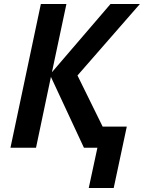

<svg xmlns="http://www.w3.org/2000/svg" viewBox="-20 -734 715 954"><path d="M421 200H545L610 -105H490L365 -359L675 -714H529L238 -375L310 -714H183L32 0H159L233 -352L397 0H464Z"/></svg>

Font: Noto Sans SemiBold
Style: Italic
Weight: 600
Italic angle: -12°
Designer: Monotype Design Team
Foundry: Monotype Imaging Inc.
Version: Version 2.013